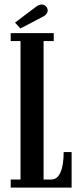

<svg xmlns="http://www.w3.org/2000/svg" viewBox="-20 -850 377 870"><path d="M28.5 0V-36.5H73V-664H28.5V-700H223.5V-664H177.5V-36.5H212.5Q239.5 -36.5 254 -68.8Q268.5 -101 268.5 -161H304.5V0ZM72.5 -721 48 -747.5 140 -817Q156.5 -829.5 168.5 -829.5Q184.5 -829.5 193 -815Q196 -809.5 196 -803Q196 -783.5 168 -771Z"/></svg>

Font: Imbue 10pt SemiBold
Style: Regular
Weight: 600
Designer: Tyler Finck
Foundry: Etcetera Type Company
Version: Version 1.102; ttfautohint (v1.8.3)